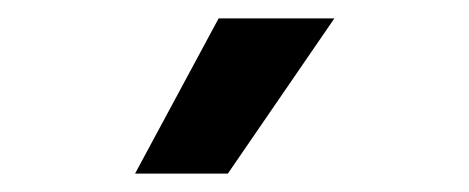

<svg xmlns="http://www.w3.org/2000/svg" viewBox="-20 -818 510 209"><path d="M228 -629H127L218 -798H344Z"/></svg>

Font: Hind Colombo SemiBold
Style: Regular
Weight: 600
Designer: Jyotish Sonowal, Aditi Pimprikar
Foundry: Indian Type Foundry
Version: Version 1.000;PS 1.0;hotconv 1.0.86;makeotf.lib2.5.63406; tt